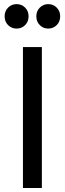

<svg xmlns="http://www.w3.org/2000/svg" viewBox="-20 -934 322 954"><path d="M94 0V-700H188V0ZM62.5 -792Q37.5 -792 20.2 -809.2Q3 -826.5 3 -853Q3 -879 20.2 -896.2Q37.5 -913.5 62.5 -913.5Q87.5 -913.5 104.8 -896.2Q122 -879 122 -853Q122 -826.5 104.8 -809.2Q87.5 -792 62.5 -792ZM219.5 -792Q195 -792 177.8 -809.2Q160.5 -826.5 160.5 -853Q160.5 -879 177.8 -896.2Q195 -913.5 219.5 -913.5Q244.5 -913.5 261.8 -896.2Q279 -879 279 -853Q279 -826.5 261.8 -809.2Q244.5 -792 219.5 -792Z"/></svg>

Font: Geologica Light
Style: Regular
Weight: 300
Designer: Sindre Bremnes, Frode Helland
Foundry: Monokrom Skriftforlag AS
Version: Version 1.010; ttfautohint (v1.8.4.7-5d5b);gftools[0.9.28]